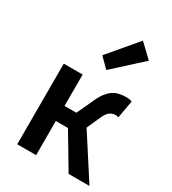

<svg xmlns="http://www.w3.org/2000/svg" viewBox="-194 -909 909 1013"><g transform="rotate(30 261.0 -402.5)"><path d="M73 0V-491H188V-300H260L306 -399Q320 -431 335.5 -451Q351 -471 368 -482.5Q385 -494 405 -498.5Q425 -503 448 -503Q468 -503 483 -497L464 -390Q455 -393 446 -393Q428 -393 412 -382.5Q396 -372 380 -335L346 -259L513 0H386L262 -208H188V0ZM284 -574 227 -631 374 -805 454 -729Z"/></g></svg>

Font: Giro Sans Semibold
Style: Regular
Weight: 600
Designer: Paul D. Hunt
Foundry: Adobe Systems Incorporated
Version: Version 1.000;PS 1.0;hotconv 1.0.88;makeotf.lib2.5.647800